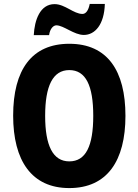

<svg xmlns="http://www.w3.org/2000/svg" viewBox="-20 -948 705 978"><path d="M152 -769H230C235 -804 253 -819 267 -819C304 -819 357 -770 407 -770C464 -770 511 -823 514 -928H437C431 -896 418 -877 400 -877C355 -877 311 -927 258 -927C184 -927 156 -846 152 -769ZM619 -358C619 -588 527 -725 333 -725C142 -725 47 -593 47 -359C47 -130 141 10 333 10C526 10 619 -129 619 -358ZM210 -358C210 -510 249 -591 333 -591C417 -591 455 -512 455 -358C455 -204 417 -126 333 -126C249 -126 210 -207 210 -358Z"/></svg>

Font: Noto Sans Gurmukhi Condensed ExtraBold
Style: Regular
Weight: 800
Width: 3
Designer: Jelle Bosma - Monotype Design Team
Foundry: Monotype Imaging Inc.
Version: Version 2.004